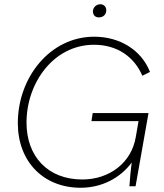

<svg xmlns="http://www.w3.org/2000/svg" viewBox="-20 -878 775 905"><path d="M360 7C459 7 546 -38 601 -112C596 -77 592 -31 590 0H619L680 -345H417L411 -307H633L620 -232C600 -112 497 -32 368 -32C206 -32 105 -140 105 -300C105 -489 234 -667 423 -667C532 -667 612 -611 651 -521L687 -539C646 -643 544 -705 424 -705C216 -705 64 -513 64 -298C64 -115 186 7 360 7ZM446 -796C467 -796 481 -810 481 -830C481 -845 470 -858 453 -858C434 -858 418 -843 418 -824C418 -808 428 -796 446 -796Z"/></svg>

Font: Fixel Display ExtraLight
Style: Italic
Weight: 200
Italic angle: -10°
Designer: AlfaBravo + MacPaw
Foundry: Kyrylo Tkachov, Marchela Mozhyna, Serhii Makarenko, Maria Weinstein, Zakhar Kryvoshyya
Version: Version 1.210;Glyphs 3.2 (3217)